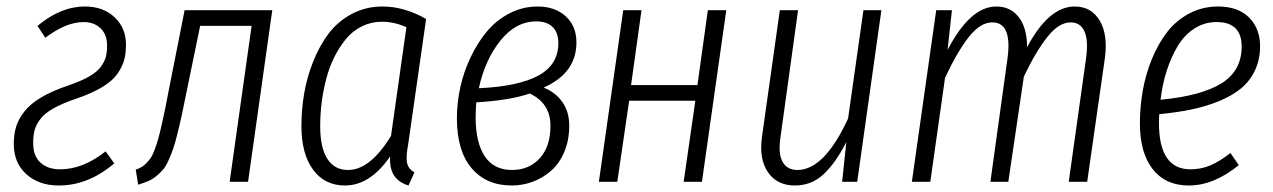

<svg xmlns="http://www.w3.org/2000/svg" viewBox="-20 -554 3880 585"><path d="M238.8 -534.2Q294.4 -534.2 329.1 -501.5Q363.8 -468.8 363.8 -418Q363.8 -391.6 358.4 -371.3Q353 -351.1 337.9 -329.3Q322.8 -307.6 291.7 -288.8Q260.7 -270 213.9 -253.9Q170.4 -239.3 143.1 -223.9Q115.7 -208.5 102.5 -190.7Q89.4 -172.9 85.2 -156.7Q81.1 -140.6 81.1 -117.2Q81.1 -78.6 103.5 -58.3Q126 -38.1 163.1 -38.1Q232.9 -38.1 301.8 -92.8L328.1 -56.2Q249 11.2 159.2 11.2Q98.6 11.2 60.3 -23.2Q22 -57.6 22 -115.2Q22 -145 29.3 -168.5Q36.6 -191.9 54.7 -214.8Q72.8 -237.8 106.2 -257.6Q139.6 -277.3 189 -293.9Q227.5 -307.1 251.7 -321Q275.9 -335 287.4 -350.8Q298.8 -366.7 302.5 -380.9Q306.2 -395 306.2 -416Q306.2 -448.7 286.4 -467.8Q266.6 -486.8 234.9 -486.8Q181.2 -486.8 118.2 -439L94.2 -475.1Q165 -534.2 238.8 -534.2Z M809.6 -522.9 735.8 0H679.7L746.6 -475.1H589.8L549.8 -280.8Q540.5 -234.9 534.7 -207.3Q528.8 -179.7 521.2 -148.9Q513.7 -118.2 507.8 -101.3Q502 -84.5 493.7 -65.9Q485.4 -47.4 477.1 -37.6Q468.8 -27.8 456.8 -17.8Q444.8 -7.8 431.6 -2.2Q418.5 3.4 400.9 8.8L393.6 -37.1Q404.3 -41 411.9 -45.4Q419.4 -49.8 427 -57.9Q434.6 -65.9 439.7 -73.5Q444.8 -81.1 450.7 -96.7Q456.5 -112.3 460.9 -127Q465.3 -141.6 471.4 -168.2Q477.5 -194.8 482.7 -220Q487.8 -245.1 495.6 -286.1L542.5 -522.9Z M1145.5 -534.2Q1211.9 -534.2 1278.3 -496.1L1223.6 -113.8Q1216.8 -78.6 1220 -59.3Q1223.1 -40 1242.7 -28.8L1224.6 11.2Q1195.8 2.4 1181.4 -18.1Q1167 -38.6 1168.5 -77.1Q1107.4 11.2 1031.2 11.2Q969.2 11.2 933.8 -37.1Q898.4 -85.4 898.4 -169.9Q898.4 -219.7 906.7 -269Q915 -318.4 934.3 -366.7Q953.6 -415 981.4 -451.9Q1009.3 -488.8 1051.8 -511.5Q1094.2 -534.2 1145.5 -534.2ZM1143.6 -487.8Q1111.3 -487.8 1083.3 -474.1Q1055.2 -460.4 1035.2 -436.5Q1015.1 -412.6 999.5 -381.8Q983.9 -351.1 974.4 -314.9Q964.8 -278.8 960.2 -242.4Q955.6 -206.1 955.6 -169.9Q955.6 -104 977.3 -70.1Q999 -36.1 1040.5 -36.1Q1107.9 -36.1 1171.4 -140.1L1218.3 -471.2Q1180.7 -487.8 1143.6 -487.8Z M1618.2 -534.2Q1670.9 -534.2 1703.6 -504.4Q1736.3 -474.6 1736.3 -424.8Q1736.3 -331.1 1636.2 -287.1Q1672.4 -272.9 1693.4 -243.2Q1714.4 -213.4 1714.4 -170.9Q1714.4 -127 1699.5 -91.6Q1684.6 -56.2 1659.7 -34.2Q1634.8 -12.2 1603.8 -0.5Q1572.8 11.2 1539.1 11.2Q1461.9 11.2 1417 -41.5Q1372.1 -94.2 1372.1 -193.8Q1372.1 -239.7 1382.3 -287.1Q1392.6 -334.5 1413.6 -378.9Q1434.6 -423.3 1463.4 -458Q1492.2 -492.7 1532.5 -513.4Q1572.8 -534.2 1618.2 -534.2ZM1614.3 -488.8Q1551.3 -488.8 1504.4 -429.9Q1457.5 -371.1 1439 -285.2Q1558.6 -290.5 1619.9 -323.5Q1681.2 -356.4 1681.2 -422.9Q1681.2 -454.6 1663.8 -471.7Q1646.5 -488.8 1614.3 -488.8ZM1594.2 -269Q1532.2 -248 1431.2 -242.2Q1429.2 -217.8 1429.2 -196.8Q1429.2 -120.1 1456.8 -78.1Q1484.4 -36.1 1540 -36.1Q1592.3 -36.1 1624.8 -72Q1657.2 -107.9 1657.2 -170.9Q1657.2 -239.3 1594.2 -269Z M2063 0 2098.6 -247.1H1897L1860.8 0H1804.7L1878.9 -522.9H1934.6L1902.8 -294.9H2105L2136.7 -522.9H2192.9L2118.7 0Z M2401.9 11.2Q2347.7 11.2 2319.8 -29.3Q2292 -69.8 2301.8 -138.2L2356 -522.9H2411.6L2357.9 -134.8Q2350.6 -85.4 2364.5 -60.8Q2378.4 -36.1 2409.7 -36.1Q2491.7 -36.1 2564 -192.9L2610.8 -522.9H2665.5L2591.8 0H2545.9L2558.6 -121.1Q2526.9 -58.6 2490 -23.7Q2453.1 11.2 2401.9 11.2Z M3254.4 -534.2Q3305.2 -534.2 3330.8 -491Q3356.4 -447.8 3346.2 -375L3292.5 0H3236.3L3288.6 -373Q3296.9 -430.2 3284.4 -458Q3272 -485.8 3242.2 -485.8Q3206.5 -485.8 3171.4 -441.7Q3136.2 -397.5 3099.6 -320.8L3052.2 0H2997.6L3049.3 -373Q3065.4 -485.8 3003.4 -485.8Q2966.8 -485.8 2931.4 -440.7Q2896 -395.5 2859.4 -316.9L2814.5 0H2758.3L2832.5 -522.9H2880.4L2867.2 -401.9Q2936 -534.2 3015.6 -534.2Q3059.1 -534.2 3084.2 -501.5Q3109.4 -468.8 3109.4 -410.2Q3175.3 -534.2 3254.4 -534.2Z M3819.3 -413.1Q3819.3 -373 3804.2 -340.6Q3789.1 -308.1 3762.5 -285.6Q3735.8 -263.2 3696.5 -246.8Q3657.2 -230.5 3612.3 -220.9Q3567.4 -211.4 3512.2 -206.1Q3511.2 -197.3 3511.2 -179.2Q3511.2 -38.1 3607.4 -38.1Q3639.6 -38.1 3668.2 -50.3Q3696.8 -62.5 3729 -87.9L3754.4 -50.8Q3678.2 11.2 3602.1 11.2Q3531.2 11.2 3492.2 -38.6Q3453.1 -88.4 3453.1 -178.2Q3453.1 -228.5 3461.9 -278.1Q3470.7 -327.6 3489.7 -374.3Q3508.8 -420.9 3536.1 -456.3Q3563.5 -491.7 3603.5 -512.9Q3643.6 -534.2 3691.4 -534.2Q3752.4 -534.2 3785.9 -500.5Q3819.3 -466.8 3819.3 -413.1ZM3687 -486.8Q3649.4 -486.8 3618.7 -466.8Q3587.9 -446.8 3567.6 -412.4Q3547.4 -377.9 3534.4 -337.2Q3521.5 -296.4 3516.1 -250Q3641.6 -262.2 3702.4 -300.5Q3763.2 -338.9 3763.2 -412.1Q3763.2 -486.8 3687 -486.8Z"/></svg>

Font: Fira Sans Compressed Light
Style: Italic
Weight: 300
Width: 3
Italic angle: -8°
Designer: Carrois Corporate & Edenspiekermann AG
Foundry: Carrois Corporate GbR & Edenspiekermann AG
Version: Version 4.203;PS 004.203;hotconv 1.0.88;makeotf.lib2.5.64775